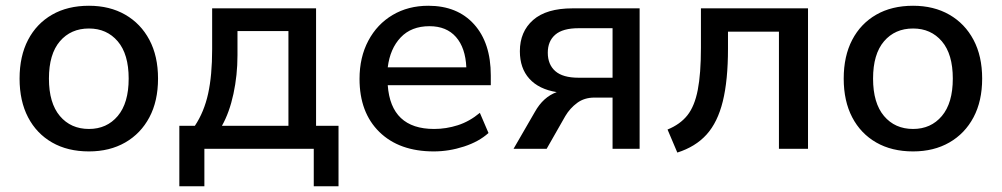

<svg xmlns="http://www.w3.org/2000/svg" viewBox="-20 -517 3480 667"><path d="M289 9Q215 9 161 -22Q107 -53 77.5 -109.5Q48 -166 48 -244Q48 -322 77.5 -378.5Q107 -435 161 -466Q215 -497 289 -497Q361 -497 415 -466Q469 -435 499 -378.5Q529 -322 529 -244Q529 -166 499 -109.5Q469 -53 415 -22Q361 9 289 9ZM289 -69Q351 -69 389 -114Q427 -159 427 -244Q427 -329 389 -373.5Q351 -418 289 -418Q226 -418 188 -373.5Q150 -329 150 -244Q150 -159 188 -114Q226 -69 289 -69Z M603 130V-80H657Q689 -128 703 -191.5Q717 -255 717 -346V-488H1078V-80H1156V130H1070V0H690V130ZM751 -80H982V-409H805V-325Q805 -256 791 -191Q777 -126 751 -80Z M1487 9Q1367 9 1298 -58.5Q1229 -126 1229 -243Q1229 -318 1259.5 -375.5Q1290 -433 1344 -465Q1398 -497 1468 -497Q1569 -497 1627 -432.5Q1685 -368 1685 -255V-221H1327Q1338 -69 1488 -69Q1530 -69 1570.5 -82Q1611 -95 1647 -125L1677 -55Q1644 -25 1592 -8Q1540 9 1487 9ZM1472 -426Q1409 -426 1372 -387Q1335 -348 1327 -283H1600Q1597 -351 1564 -388.5Q1531 -426 1472 -426Z M1764 0 1838 -128Q1867 -180 1914 -197Q1852 -207 1819 -243.5Q1786 -280 1786 -339Q1786 -407 1832 -447.5Q1878 -488 1969 -488H2202V0H2108V-178H2045Q2010 -178 1985 -159.5Q1960 -141 1944 -114L1879 0ZM1990 -247H2108V-419H1990Q1935 -419 1909 -396.5Q1883 -374 1883 -334Q1883 -293 1909 -270Q1935 -247 1990 -247Z M2333 13 2299 -67Q2343 -85 2368 -116.5Q2393 -148 2404 -204.5Q2415 -261 2415 -351V-488H2787V0H2686V-407H2509V-348Q2509 -238 2491 -165Q2473 -92 2434.5 -49.5Q2396 -7 2333 13Z M3152 9Q3078 9 3024 -22Q2970 -53 2940.5 -109.5Q2911 -166 2911 -244Q2911 -322 2940.5 -378.5Q2970 -435 3024 -466Q3078 -497 3152 -497Q3224 -497 3278 -466Q3332 -435 3362 -378.5Q3392 -322 3392 -244Q3392 -166 3362 -109.5Q3332 -53 3278 -22Q3224 9 3152 9ZM3152 -69Q3214 -69 3252 -114Q3290 -159 3290 -244Q3290 -329 3252 -373.5Q3214 -418 3152 -418Q3089 -418 3051 -373.5Q3013 -329 3013 -244Q3013 -159 3051 -114Q3089 -69 3152 -69Z"/></svg>

Font: Nunito Sans SemiBold
Style: Regular
Weight: 600
Designer: Vernon Adams
Foundry: Vernon Adams
Version: Version 3.101; ttfautohint (v1.8.4.7-5d5b);gftools[0.9.27]